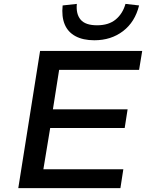

<svg xmlns="http://www.w3.org/2000/svg" viewBox="-20 -967 761 987"><path d="M74 0 186 -705H711L695 -608H284L252 -405H636L621 -309H238L203 -97H614L599 0ZM465 -760Q407 -760 368 -781Q329 -802 312.5 -842Q296 -882 302 -939L375 -947Q370 -895 394.5 -866Q419 -837 479 -837Q539 -837 575 -867Q611 -897 625 -947L695 -939Q674 -854 612.5 -807Q551 -760 465 -760Z"/></svg>

Font: Nunito Sans 7pt SemiExpanded SemiBold
Style: Italic
Weight: 600
Width: 6
Italic angle: -9°
Designer: Vernon Adams
Foundry: Vernon Adams
Version: Version 3.101;gftools[0.9.27]